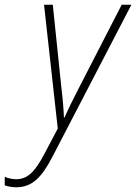

<svg xmlns="http://www.w3.org/2000/svg" viewBox="-118 -549 575 811"><path d="M-49 242C18 242 59 199 103 114L437 -529H396L214 -175C191 -131 168 -84 155 -53H152C151 -85 147 -132 141 -181L105 -529H68L126 -6L69 102C30 175 0 208 -50 208C-66 208 -84 204 -98 198V234C-84 239 -66 242 -49 242Z"/></svg>

Font: Noto Sans SemiCondensed ExtraLight
Style: Italic
Weight: 200
Width: 4
Italic angle: -12°
Designer: Monotype Design Team
Foundry: Monotype Imaging Inc.
Version: Version 2.013